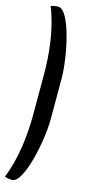

<svg xmlns="http://www.w3.org/2000/svg" viewBox="-144 -812 485 1019"><g transform="rotate(15 98.0 -302.0)"><path d="M41 -778C34 -778 -2 -775 1 -768C48 -653 60 -513 60 -415V-189C60 -91 48 49 1 164C-2 171 34 174 41 174C105 174 156 -71 156 -189V-415C156 -533 105 -778 41 -778Z"/></g></svg>

Font: DisSenso
Style: Regular
Weight: 400
Version: Version 1.150